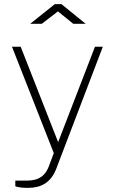

<svg xmlns="http://www.w3.org/2000/svg" viewBox="-20 -743 555 928"><path d="M334 -628H394L277 -723H245L126 -628H182L260 -688ZM116 165C178 165 225 140 251 75L477 -517H439L261 -56L80 -517H38L240 -3L214 66C199 102 173 130 109 130H54V157C54 157 66 165 116 165Z"/></svg>

Font: United Sans Thin
Style: Regular
Weight: 100
Designer: Pablo Impallari, Rodrigo Fuenzalida (Modified by Dan O. Williams)
Version: Version 1.000;PS 001.000;hotconv 1.0.88;makeotf.lib2.5.64775